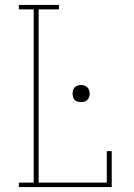

<svg xmlns="http://www.w3.org/2000/svg" viewBox="-20 -755 540 775"><path d="M56 0V-18H116V-717H56V-735H218V-717H136V-18H411V-145H431V0ZM307 -343Q300 -343 293 -345Q286 -347 281.5 -351.5Q277 -356 275 -363Q273 -370 273 -377Q273 -384 275 -391Q277 -398 281.5 -402.5Q286 -407 293 -409.5Q300 -412 307 -412Q314 -412 321 -409.5Q328 -407 332.5 -402.5Q337 -398 339.5 -391Q342 -384 342 -377Q342 -370 339.5 -363Q337 -356 332.5 -351.5Q328 -347 321 -345Q314 -343 307 -343Z"/></svg>

Font: Iosevka Slab Thin
Style: Regular
Weight: 100
Monospace: yes
Designer: Belleve Invis
Foundry: Belleve Invis
Version: Version 11.1.0; ttfautohint (v1.8.3)